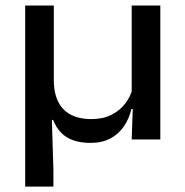

<svg xmlns="http://www.w3.org/2000/svg" viewBox="-20 -504 670 694"><path d="M559.5 -484V0H456L460.5 -127L456 -137V-484ZM174.5 -215Q174.5 -180 183.2 -153.5Q192 -127 209.2 -109.2Q226.5 -91.5 251.8 -82.5Q277 -73.5 310.5 -73.5Q351.5 -73.5 382.2 -88.8Q413 -104 432.8 -129.8Q452.5 -155.5 460 -187L475.5 -110H455Q447 -75.5 428.2 -47.8Q409.5 -20 379.5 -3.8Q349.5 12.5 307 12.5Q272 12.5 245.8 3.5Q219.5 -5.5 201.2 -24Q183 -42.5 172 -70.5H167.5L173 108.5V170.5H71V-484H174.5Z"/></svg>

Font: Anek Gujarati SemiExpanded Medium
Style: Regular
Weight: 500
Width: 6
Designer: Mrunmayee Ghaisas (Gujarati), Yesha Goshar (Latin)
Foundry: Ek Type
Version: Version 1.003